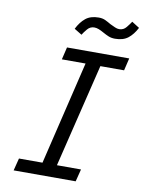

<svg xmlns="http://www.w3.org/2000/svg" viewBox="-96 -954 767 1021"><g transform="rotate(10 287.5 -444.0)"><path d="M50 0 67 -67H194L328 -626H200L216 -693H552L536 -626H408L272 -67H402L385 0ZM280 -773 239 -798Q258 -836 284.5 -857.5Q311 -879 355 -879Q376 -879 391.5 -871.5Q407 -864 422 -855Q437 -848 449 -842.5Q461 -837 472 -837Q495 -837 510 -855.5Q525 -874 534 -888L575 -862Q556 -825 529.5 -804Q503 -783 459 -783Q439 -783 423.5 -789.5Q408 -796 394 -804Q378 -813 365.5 -818Q353 -823 341 -823Q319 -823 304 -805.5Q289 -788 280 -773Z"/></g></svg>

Font: Ubuntu Sans Mono
Style: Italic
Weight: 400
Italic angle: -13.5°
Monospace: yes
Designer: Dalton Maag Ltd
Foundry: Dalton Maag Ltd
Version: Version 1.006